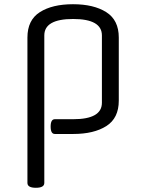

<svg xmlns="http://www.w3.org/2000/svg" viewBox="-20 -635 683 910"><path d="M240 -70H327Q463 -70 463 -148V-467Q463 -545 326.5 -545Q190 -545 190 -467V232Q190 255 150 255Q110 255 110 232V-457Q110 -540 169 -577.5Q228 -615 326 -615Q424 -615 483.5 -577.5Q543 -540 543 -457V-158Q543 -75 484 -37.5Q425 0 327 0H240Q220 0 220 -35Q220 -70 240 -70Z"/></svg>

Font: Offside
Style: Regular
Weight: 400
Designer: Eduardo Rodriguez Tunni
Foundry: Eduardo Rodriguez Tunni
Version: Version 1.001